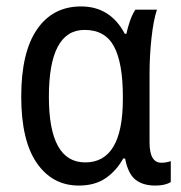

<svg xmlns="http://www.w3.org/2000/svg" viewBox="-20 -567 563 597"><path d="M363 -74H369Q378 -27 401 -8.5Q424 10 463 10Q494 10 511 -1V-66Q497 -61 482 -61Q445 -61 445 -124V-338Q445 -393 451 -448.5Q457 -504 468 -537H401Q391 -522 384 -501.5Q377 -481 373 -462H368Q323 -547 232 -547Q144 -547 95 -475.5Q46 -404 46 -267Q46 -130 94.5 -60Q143 10 225 10Q275 10 308.5 -13Q342 -36 363 -74ZM132 -266Q132 -474 243 -474Q307 -474 334.5 -422.5Q362 -371 362 -267V-259Q362 -62 245 -62Q132 -62 132 -266Z"/></svg>

Font: Noto Sans Display SemiCondensed
Style: Regular
Weight: 400
Width: 4
Designer: Monotype Design team
Foundry: Monotype Imaging Inc.
Version: 1.000